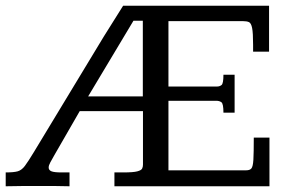

<svg xmlns="http://www.w3.org/2000/svg" viewBox="-58 -650 1004 670"><path d="M-38.1 0V-48.3Q-9.8 -48.3 3.9 -52.2Q17.6 -56.2 28.8 -71Q40 -85.9 60.1 -119.1L304.2 -522.5L371.6 -629.9H880.9V-469.7H825.2V-493.7Q825.2 -535.2 821.8 -552.2Q818.4 -569.3 810.8 -572.8Q803.2 -576.2 790.5 -576.2H529.8V-348.1H699.7Q708.5 -348.1 715.1 -353.3Q721.7 -358.4 721.7 -389.2H760.7V-256.8H721.7Q721.7 -288.1 714.6 -293.2Q707.5 -298.3 697.3 -298.3H529.8V-55.7H801.3Q813.5 -55.7 819.1 -62Q824.7 -68.4 826.2 -92.5Q827.6 -116.7 827.6 -169.9H882.3V0H341.3V-48.3H372.6Q406.7 -48.3 420.9 -52Q435.1 -55.7 438 -61.8Q440.9 -67.9 440.9 -75.2V-262.2H220.2L131.3 -107.9Q123 -93.3 117.4 -83Q111.8 -72.8 111.8 -65.4Q111.8 -56.2 121.6 -52.2Q131.3 -48.3 156.7 -48.3H184.6V0Q150.9 -1 128.7 -1Q106.4 -1 83.5 -1Q55.2 -1 28.1 -1Q1 -1 -38.1 0ZM249.5 -313.5H440.4V-577.6H407.7Z"/></svg>

Font: Kameron
Style: Regular
Weight: 400
Designer: Vernon Adams
Foundry: Vernon Adams
Version: Version 1.100